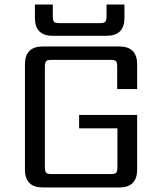

<svg xmlns="http://www.w3.org/2000/svg" viewBox="-20 -827 705 847"><path d="M450 -669H213Q134 -669 134 -748V-807H213V-756Q213 -736 218.5 -730.5Q224 -725 244 -725H419Q438 -725 444 -730.5Q450 -736 450 -756V-807H529V-748Q529 -669 450 -669ZM585 -434H497V-532Q497 -552 491.5 -557.5Q486 -563 466 -563H209Q190 -563 184 -557.5Q178 -552 178 -532V-90Q178 -70 184 -64.5Q190 -59 209 -59H467Q486 -59 492 -64.5Q498 -70 498 -90V-261H329V-320H585V-79Q585 0 506 0H169Q90 0 90 -79V-543Q90 -622 169 -622H506Q585 -622 585 -543Z"/></svg>

Font: Sarpanch
Style: Regular
Weight: 400
Designer: Manushi Parikh (Devanagari and Latin), Jyotish Sonowal (Devanagari)
Foundry: Indian Type Foundry
Version: Version 2.004;PS 1.0;hotconv 1.0.78;makeotf.lib2.5.61930; tt